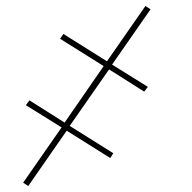

<svg xmlns="http://www.w3.org/2000/svg" viewBox="-20 -472 640 639"><path d="M74 147 57 136 185 -48 66 -122 78 -138 195 -64 325 -252 180 -343 191 -359 336 -268 464 -452 481 -441 353 -257 472 -183 460 -167 343 -241 212 -53 357 38 347 54 202 -37Z"/></svg>

Font: Iosevka Etoile Thin
Style: Italic
Weight: 100
Italic angle: -9°
Designer: Belleve Invis
Foundry: Belleve Invis
Version: Version 22.1.2; ttfautohint (v1.8.4)